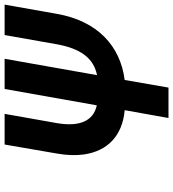

<svg xmlns="http://www.w3.org/2000/svg" viewBox="21 -772 751 833"><g transform="rotate(-90 396.5 -355.5)"><path d="M487 -310 558 -711H427L356 -311C287 -326 262 -387 279 -485L319 -711H186L147 -485C139 -440 138 -401 143 -366C158 -265 223 -200 335 -190L301 0H433L466 -190C613 -209 722 -307 753 -485L793 -711H661L621 -485C603 -385 563 -325 487 -310Z"/></g></svg>

Font: Asimov
Style: NarIt
Weight: 500
Designer: Google
Version: Version 2.000980; 2014